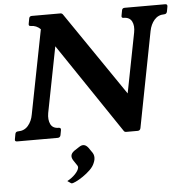

<svg xmlns="http://www.w3.org/2000/svg" viewBox="-74 -718 992 1024"><g transform="rotate(-5 422.5 -206.0)"><path d="M848 -660Q861 -660 859 -647L854 -620Q851 -607 838 -607Q806 -607 785.5 -583.5Q765 -560 758 -524L659 -13Q656 0 643 0H582Q572 0 568 -8L213 -535L257 -550L176 -136Q170 -101 181.5 -77Q193 -53 225 -53Q238 -53 236 -40L231 -13Q228 0 215 0H-2Q-16 0 -13 -13L-8 -40Q-6 -53 8 -53Q41 -53 61.5 -77Q82 -101 88 -136L176 -585Q154 -607 124 -607Q111 -607 114 -620L119 -647Q121 -660 134 -660H287Q296 -660 301 -652L640 -156L595 -140L670 -524Q677 -560 665 -583.5Q653 -607 621 -607Q608 -607 611 -620L616 -647Q618 -660 631 -660ZM394 96Q404 112 400 133Q399 138 397.5 142Q396 146 394 151Q387 169 369 186.5Q351 204 329.5 218.5Q308 233 291 241Q274 249 268 248Q266 248 262 245Q258 242 246 234Q272 220 289 202Q306 184 309 170Q311 162 306 155L286 125Q278 111 280 100Q282 88 296 77L325 58Q340 48 352 51Q363 53 374 67Z"/></g></svg>

Font: Young Serif Light
Style: Italic
Weight: 300
Italic angle: -10.979°
Designer: Bastien Sozeau
Foundry: NBR — Bastien Sozeau
Version: Version 5.001